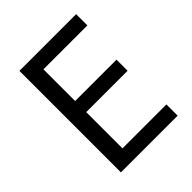

<svg xmlns="http://www.w3.org/2000/svg" viewBox="-199 -834 955 955"><g transform="rotate(-45 278.0 -357.0)"><path d="M496 0H97V-714H496V-635H187V-412H478V-334H187V-79H496Z"/></g></svg>

Font: Noto Sans Khojki
Style: Regular
Weight: 400
Designer: Monotype Design Team
Foundry: Monotype Imaging Inc.
Version: Version 2.003; ttfautohint (v1.8.4.7-5d5b)